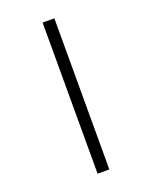

<svg xmlns="http://www.w3.org/2000/svg" viewBox="-168 -882 876 1107"><g transform="rotate(-20 270.0 -328.5)"><path d="M234 -792H306V135H234Z"/></g></svg>

Font: bangla25
Style: Book
Weight: 400
Designer: Jelle Bosma - Monotype Design Team
Foundry: Monotype Imaging Inc.
Version: Version 2.003